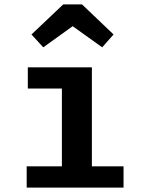

<svg xmlns="http://www.w3.org/2000/svg" viewBox="-20 -847 655 867"><path d="M394.9 -543.1V-95.9H537.9V0H100.5V-95.9H259.5V-447.2H105.6V-543.1ZM175.4 -633.3 122.1 -691.3 265.6 -827.2H350.3L492.8 -691.3L441.5 -633.3L308.2 -728.7Z"/></svg>

Font: Fira Code SemiBold
Style: Regular
Weight: 600
Designer: Carrois Corporate, Edenspiekermann AG, Nikita Prokopov
Foundry: Carrois Corporate, Edenspiekermann AG, Nikita Prokopov
Version: Version 6.002